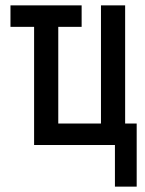

<svg xmlns="http://www.w3.org/2000/svg" viewBox="-20 -540 540 715"><path d="M408 155V0H107V-440H19V-520H284V-440H197V-80H356V-520H446V-80H489V155Z"/></svg>

Font: Iosevka SS18 Medium
Style: Regular
Weight: 500
Monospace: yes
Designer: Belleve Invis
Foundry: Belleve Invis
Version: Version 25.1.1; ttfautohint (v1.8.4)